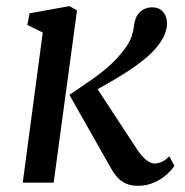

<svg xmlns="http://www.w3.org/2000/svg" viewBox="-20 -588 594 618"><path d="M53.2 0 117.6 -483.3 67.9 -507.7 75.2 -545.2 203.8 -568.3 227.9 -554.6 152.7 0ZM423 10.1Q401.2 10.1 385.2 2.7Q369.1 -4.6 357.8 -17.3Q346.4 -30 337.6 -45.8L203.4 -282.6Q237 -305.5 268.5 -327Q300.1 -348.6 328 -372.7Q355.9 -396.8 378.1 -426.3Q397.2 -450.6 403.7 -471.2Q410.1 -491.8 412 -508.9Q414.7 -528.7 423.3 -540.9Q431.8 -553.1 444.1 -558.8Q456.4 -564.4 469.3 -564.4Q491.6 -564.4 504 -550.9Q516.4 -537.3 517.3 -516.5Q518.2 -498.9 511.9 -482Q505.6 -465.1 494.1 -448.7Q476 -422.9 446.2 -398.6Q416.5 -374.3 383.4 -353.4Q350.4 -332.4 321.1 -316.1Q291.8 -299.8 274.3 -289.7L278.9 -324.1L421.5 -106.7Q435 -86.2 449.9 -73.9Q464.8 -61.7 477.3 -61.7Q487 -61.7 498.6 -66.1Q510.2 -70.5 524.9 -84.7L541.3 -54.3Q533.3 -41.6 516.8 -26.5Q500.2 -11.4 476.4 -0.7Q452.6 10.1 423 10.1Z"/></svg>

Font: Merriweather Light
Style: Italic
Weight: 300
Italic angle: -7.8°
Designer: Eben Sorkin
Foundry: Eben Sorkin
Version: Version 2.101